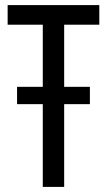

<svg xmlns="http://www.w3.org/2000/svg" viewBox="-20 -734 421 754"><path d="M148 0V-325H47V-393H148V-637H10V-714H370V-637H232V-393H333V-325H232V0Z"/></svg>

Font: Noto Sans ExtraCondensed
Style: Regular
Weight: 400
Width: 2
Designer: Monotype Design Team
Foundry: Monotype Imaging Inc.
Version: Version 2.013